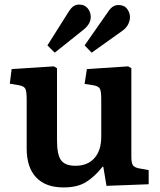

<svg xmlns="http://www.w3.org/2000/svg" viewBox="-20 -808 700 842"><path d="M259 14Q180 14 138.5 -30Q97 -74 97 -157V-372Q97 -406 91.5 -418Q86 -430 64 -434L23 -441L31 -505L216 -517L230 -509V-193Q230 -129 248 -105Q266 -81 311 -81Q364 -81 394 -114.5Q424 -148 424 -208V-373Q424 -408 418 -419Q412 -430 390 -434L351 -440L361 -505L542 -517L556 -509V-121Q556 -94 562.5 -84Q569 -74 588 -70L632 -62V0L447 7L433 -77H430Q396 -34 358 -10Q320 14 259 14ZM220 -577 188 -609 282 -758Q293 -775 303.5 -781.5Q314 -788 327 -788Q352 -788 365 -771Q378 -754 378 -734Q378 -702 344 -676ZM382 -577 351 -609 453 -755Q465 -773 476 -779.5Q487 -786 499 -786Q525 -786 537.5 -769Q550 -752 550 -733Q550 -716 541 -699.5Q532 -683 514 -671Z"/></svg>

Font: Literata 12pt SemiBold
Style: Regular
Weight: 600
Designer: Latin by Veronika Burian and Jose Scaglione. Greek by Irene Vlachou. Cyrillic by Vera Evstafieva.
Foundry: TypeTogether
Version: Version 3.002